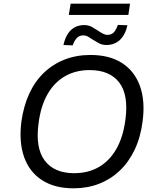

<svg xmlns="http://www.w3.org/2000/svg" viewBox="-20 -1012 855 1041"><path d="M378 9Q276 9 207.5 -35.5Q139 -80 110.5 -161Q82 -242 96 -353Q108 -438 139 -505Q170 -572 219 -618.5Q268 -665 331.5 -689.5Q395 -714 470 -714Q574 -714 642 -670Q710 -626 739 -545Q768 -464 753 -353Q742 -267 710 -200Q678 -133 629 -86.5Q580 -40 517 -15.5Q454 9 378 9ZM382 -73Q459 -73 517 -107Q575 -141 611.5 -205.5Q648 -270 660 -363Q678 -497 626.5 -564.5Q575 -632 466 -632Q390 -632 332 -598.5Q274 -565 237.5 -501Q201 -437 189 -343Q171 -210 222.5 -141.5Q274 -73 382 -73ZM353 -931 363 -992H685L676 -931ZM557 -768Q534 -768 516.5 -777.5Q499 -787 483 -797Q470 -806 458 -813Q446 -820 431 -820Q410 -820 397 -806.5Q384 -793 374 -766L324 -768Q332 -804 347 -827.5Q362 -851 384.5 -863.5Q407 -876 436 -876Q460 -876 478 -866Q496 -856 511 -846Q524 -837 537 -830Q550 -823 562 -823Q585 -823 597.5 -837Q610 -851 619 -877L671 -875Q659 -822 629.5 -795Q600 -768 557 -768Z"/></svg>

Font: Nunito Sans 7pt
Style: Italic
Weight: 400
Italic angle: -9°
Designer: Vernon Adams
Foundry: Vernon Adams
Version: Version 3.101;gftools[0.9.27]